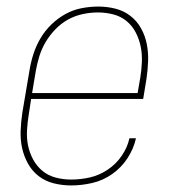

<svg xmlns="http://www.w3.org/2000/svg" viewBox="-20 -558 540 586"><path d="M197 8Q170 8 144 1.5Q118 -5 98 -20.5Q78 -36 65.5 -58.5Q53 -81 47.5 -106Q42 -131 43 -158.5Q44 -186 48 -213L70 -343Q74 -368 82 -393Q90 -418 103.5 -441Q117 -464 136.5 -483Q156 -502 179.5 -515Q203 -528 229 -533Q255 -538 280 -538Q307 -538 332.5 -531.5Q358 -525 378 -509.5Q398 -494 410.5 -471.5Q423 -449 428 -423.5Q433 -398 432 -371Q431 -344 427 -317L417 -256H75L68 -210Q64 -186 62.5 -161.5Q61 -137 65.5 -114.5Q70 -92 81 -71.5Q92 -51 109.5 -36.5Q127 -22 150 -16Q173 -10 197 -10Q226 -10 254.5 -16.5Q283 -23 308.5 -40Q334 -57 351.5 -82.5Q369 -108 375 -136H395Q388 -104 369 -75Q350 -46 322 -26.5Q294 -7 261.5 0.5Q229 8 197 8ZM400 -274 408 -320Q412 -344 413 -368.5Q414 -393 409.5 -415.5Q405 -438 394.5 -458.5Q384 -479 366.5 -493.5Q349 -508 326 -514Q303 -520 279 -520Q256 -520 232.5 -515Q209 -510 188 -498.5Q167 -487 149.5 -469Q132 -451 119.5 -430Q107 -409 100 -386Q93 -363 89 -340L78 -274Z"/></svg>

Font: Iosevka Curly Slab ThObl
Style: Regular
Weight: 100
Italic angle: -9°
Monospace: yes
Designer: Belleve Invis
Foundry: Belleve Invis
Version: Version 11.0.0; ttfautohint (v1.8.3)